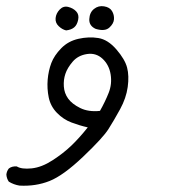

<svg xmlns="http://www.w3.org/2000/svg" viewBox="-37 -281 557 615"><path d="M25.4 313.5Q6.8 310.5 -8.8 300.8Q-15.6 291 -16.6 278.3Q-15.6 267.6 -8.8 258.8Q1 251 16.6 252Q32.2 261.7 64.5 258.3Q96.7 254.9 131.3 232.4Q166 210 191.9 185.1Q217.8 160.2 244.1 127Q217.8 121.1 191.9 111.3Q166 101.6 145.5 80.6Q125 59.6 119.1 31.2Q113.3 2.9 115.7 -25.9Q118.2 -54.7 127.4 -79.1Q136.7 -103.5 159.2 -126.5Q181.6 -149.4 214.4 -156.7Q247.1 -164.1 277.8 -159.2Q308.6 -154.3 335.9 -122.6Q363.3 -90.8 370.1 -64.5Q377 -38.1 372.1 -2.4Q367.2 33.2 347.7 68.8Q328.1 104.5 310.5 132.3Q293 160.2 229.5 220.7Q166 281.2 121.6 298.8Q77.1 316.4 25.4 313.5ZM283.2 74.2Q299.8 44.9 311 16.6Q322.3 -11.7 317.4 -42.5Q312.5 -73.2 291.5 -92.8Q270.5 -112.3 241.7 -107.9Q212.9 -103.5 195.8 -83.5Q178.7 -63.5 172.4 -44.4Q166 -25.4 167.5 -3.9Q168.9 17.6 181.2 34.7Q193.4 51.8 219.7 64.9Q246.1 78.1 283.2 74.2ZM174.8 -183.6Q162.1 -186.5 150.9 -197.3Q139.6 -208 141.1 -223.1Q142.6 -238.3 154.3 -250.5Q166 -262.7 181.6 -258.8Q197.3 -254.9 207 -244.6Q216.8 -234.4 213.4 -217.8Q210 -201.2 200.7 -193.4Q191.4 -185.5 174.8 -183.6ZM269.5 -188.5Q248 -198.2 249 -219.7Q250 -241.2 264.2 -252.4Q278.3 -263.7 296.4 -260.7Q314.5 -257.8 321.8 -245.6Q329.1 -233.4 328.1 -219.2Q327.1 -205.1 313 -192.4Q298.8 -179.7 269.5 -188.5Z"/></svg>

Font: JasonHandwriting4
Style: Regular
Weight: 400
Version: Version 1.01.21